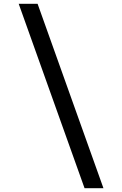

<svg xmlns="http://www.w3.org/2000/svg" viewBox="-20 -843 640 1006"><path d="M522 143H423L78 -823H177Z"/></svg>

Font: Iosevka Fixed Curly Md Ex
Style: Regular
Weight: 500
Width: 7
Monospace: yes
Designer: Belleve Invis
Foundry: Belleve Invis
Version: Version 30.1.2